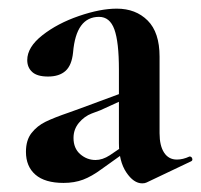

<svg xmlns="http://www.w3.org/2000/svg" viewBox="-20 -416 465 444"><path d="M309 8Q289 8 272 -17.5Q255 -43 255 -85V-255Q255 -319 244.5 -348Q234 -377 209 -377Q156 -377 149 -295Q146 -265 131.5 -252Q117 -239 91 -239Q66 -239 54.5 -249.5Q43 -260 43 -277Q43 -307 78 -334.5Q113 -362 162.5 -379Q212 -396 250 -396Q294 -396 321.5 -368.5Q349 -341 349 -285V-108Q349 -79 359.5 -63Q370 -47 389 -47Q403 -47 418 -54H419Q423 -54 424.5 -49.5Q426 -45 422 -43L319 6Q315 8 309 8ZM40 -65Q40 -92 53 -108.5Q66 -125 85.5 -134.5Q105 -144 140 -156L165 -165L265 -202L269 -187L212 -161Q209 -160 192 -153.5Q175 -147 162.5 -132Q150 -117 150 -97Q150 -73 165.5 -59.5Q181 -46 201 -46Q217 -46 234 -57L284 -91L285 -75L215 -25Q192 -8 172 -0.5Q152 7 127 7Q84 7 62 -12Q40 -31 40 -65Z"/></svg>

Font: Cormorant Garamond
Style: Bold
Weight: 700
Designer: Christian Thalmann (Catharsis Fonts)
Foundry: Catharsis Fonts
Version: Version 4.000